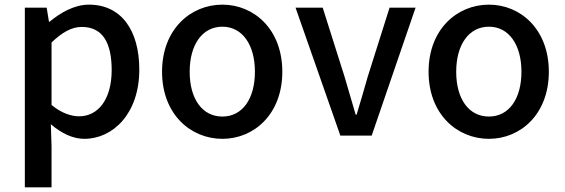

<svg xmlns="http://www.w3.org/2000/svg" viewBox="-20 -584 2433 827"><path d="M87 223H202V45L199 -49C245 -9 295 14 343 14C467 14 580 -95 580 -284C580 -454 502 -564 363 -564C301 -564 241 -530 193 -490H191L181 -551H87ZM321 -83C288 -83 245 -96 202 -132V-401C248 -445 289 -468 332 -468C424 -468 461 -397 461 -282C461 -154 401 -83 321 -83Z M938 14C1074 14 1196 -92 1196 -275C1196 -458 1074 -564 938 -564C801 -564 678 -458 678 -275C678 -92 801 14 938 14ZM938 -82C851 -82 797 -158 797 -275C797 -391 851 -469 938 -469C1024 -469 1078 -391 1078 -275C1078 -158 1024 -82 938 -82Z M1446 0H1581L1770 -551H1658L1564 -254C1549 -200 1532 -144 1516 -90H1512C1496 -144 1480 -200 1464 -254L1370 -551H1253Z M2086 14C2222 14 2344 -92 2344 -275C2344 -458 2222 -564 2086 -564C1949 -564 1826 -458 1826 -275C1826 -92 1949 14 2086 14ZM2086 -82C1999 -82 1945 -158 1945 -275C1945 -391 1999 -469 2086 -469C2172 -469 2226 -391 2226 -275C2226 -158 2172 -82 2086 -82Z"/></svg>

Font: Noto Sans CJK TC Medium
Style: Regular
Weight: 500
Designer: Ryoko NISHIZUKA 西塚涼子 (kana, bopomofo & ideographs); Paul D. Hunt (Latin, Greek & Cyrillic); Sandoll Communications 산돌커뮤니
Foundry: Adobe
Version: Version 2.004;hotconv 1.0.118;makeotfexe 2.5.65603